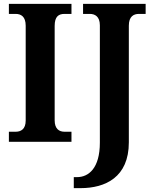

<svg xmlns="http://www.w3.org/2000/svg" viewBox="-20 -734 793 994"><path d="M26 0H350V-52H314C286 -52 263 -67 263 -111V-600C263 -649 284 -662 314 -662H350V-714H26V-662H61C88 -662 113 -649 113 -601V-110C113 -65 88 -52 61 -52H26ZM362 240H397C525 240 647 184 647 3V-601C647 -649 672 -662 699 -662H734V-714H410V-662H445C471 -662 497 -649 497 -603V4C497 138 438 183 379 183H362Z"/></svg>

Font: Noto Serif SemiCondensed
Style: Bold
Weight: 700
Width: 4
Designer: Monotype Design Team
Foundry: Monotype Imaging Inc.
Version: Version 2.015